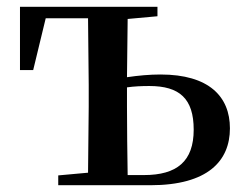

<svg xmlns="http://www.w3.org/2000/svg" viewBox="-20 -547 716 567"><path d="M152 0H424C594 0 659 -72 659 -168C659 -262 597 -327 454 -327C422 -327 389 -324 355 -319L357 -491L445 -499V-527H39V-340H78L115 -493H240L242 -296V-232L240 -37L152 -29ZM355 -289C376 -292 398 -293 421 -293C510 -293 552 -256 552 -164C552 -71 503 -30 405 -30H357C356 -87 355 -175 355 -232Z"/></svg>

Font: Noto Serif CJK JP SemiBold
Style: Regular
Weight: 600
Designer: Ryoko NISHIZUKA 西塚涼子 (kana & ideographs); Frank Grießhammer (Latin, Greek & Cyrillic); Wenlong ZHANG 张文龙 (bopomofo); San
Foundry: Adobe
Version: Version 2.001;hotconv 1.1.0;makeotfexe 2.6.0